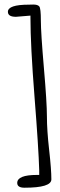

<svg xmlns="http://www.w3.org/2000/svg" viewBox="-20 -791 270 865"><path d="M109.9 -770 130.4 -770.5Q149.9 -770.5 157 -762Q164.1 -753.4 164.1 -698.5Q164.1 -643.6 177.7 -485.8Q191.4 -328.1 191.4 -266.1Q191.4 -204.1 201.4 -115.7Q211.4 -27.3 211.4 17.1Q211.4 54.7 90.3 54.7Q57.6 54.7 57.6 33.2Q57.6 -2.9 146.5 -2.9H156.7V-23.4Q153.8 -123 135.5 -354.7Q117.2 -586.4 117.2 -711.9V-720.7L51.8 -715.3Q15.6 -715.3 15.6 -737.8Q15.6 -770 109.9 -770Z"/></svg>

Font: Amatic
Style: Bold
Weight: 700
Width: 3
Version: Version 2.000; ttfautohint (v0.92-dirty) -l 8 -r 50 -G 50 -x